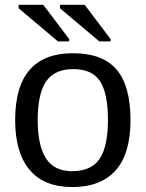

<svg xmlns="http://www.w3.org/2000/svg" viewBox="-20 -756 596 786"><path d="M514.2 -264.6C514.2 -358.1 495.1 -427 457 -471.4C418.9 -515.9 359.5 -538.1 278.8 -538.1C120.9 -538.1 42 -446.9 42 -264.6C42 -175.8 61.7 -107.8 101.1 -60.8C140.5 -13.8 198.7 9.8 275.9 9.8C353.4 9.8 412.4 -12.9 453.1 -58.1C493.8 -103.4 514.2 -172.2 514.2 -264.6ZM421.9 -264.6C421.9 -192.7 410.6 -139.8 387.9 -106C365.3 -72.1 327.6 -55.2 274.9 -55.2C226.4 -55.2 190.8 -72.7 168.2 -107.7C145.6 -142.7 134.3 -195 134.3 -264.6C134.3 -336.3 145.8 -388.9 168.7 -422.6C191.7 -456.3 228.8 -473.1 280.3 -473.1C331.4 -473.1 367.8 -456.6 389.4 -423.6C411.1 -390.5 421.9 -337.6 421.9 -264.6ZM386.7 -586.4H432.6V-596.2L326.7 -736.3H225.6V-722.2ZM217.3 -586.4H263.2V-596.2L157.2 -736.3H56.2V-722.2Z"/></svg>

Font: Arimo
Style: Regular
Weight: 400
Designer: Steve Matteson
Foundry: Monotype Imaging Inc.
Version: Version 1.32